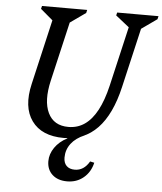

<svg xmlns="http://www.w3.org/2000/svg" viewBox="-61 -743 885 1046"><g transform="rotate(5 381.5 -220.0)"><path d="M320 122Q320 151 336 167Q352 183 381 183Q431 183 461 131L484 136Q472 188 434.5 219Q397 250 345 250Q294 250 264 222.5Q234 195 234 149Q234 110 258.5 74.5Q283 39 326 17V-21H419V-8Q371 12 345.5 45.5Q320 79 320 122ZM107 -262 197 -651 221 -590 122 -674 126 -690H373L369 -673L253 -591L293 -651L209 -289Q183 -177 214.5 -111.5Q246 -46 326 -46Q376 -46 415 -73Q454 -100 483 -154Q512 -208 531 -289L615 -651L639 -590L533 -674L537 -690H763L759 -673L643 -591L683 -651L599 -289Q529 16 306 16Q185 16 131 -59Q77 -134 107 -262Z"/></g></svg>

Font: Platypi Light
Style: Italic
Weight: 300
Italic angle: -13°
Designer: David Sargent
Foundry: Bolt Cutter Type
Version: Version 1.200